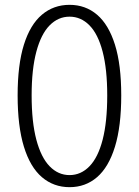

<svg xmlns="http://www.w3.org/2000/svg" viewBox="-20 -762 575 795"><path d="M268 13Q202 13 153.5 -28.5Q105 -70 79 -154.5Q53 -239 53 -367Q53 -494 79 -577Q105 -660 153.5 -701Q202 -742 268 -742Q334 -742 382 -701Q430 -660 456 -577Q482 -494 482 -367Q482 -239 456 -154.5Q430 -70 382 -28.5Q334 13 268 13ZM268 -37Q315 -37 350.5 -73.5Q386 -110 405 -183.5Q424 -257 424 -367Q424 -475 405 -548Q386 -621 350.5 -657Q315 -693 268 -693Q221 -693 185.5 -657Q150 -621 130.5 -548Q111 -475 111 -367Q111 -257 130.5 -183.5Q150 -110 185.5 -73.5Q221 -37 268 -37Z"/></svg>

Font: Noto Sans TC Thin Light
Style: Regular
Weight: 300
Version: Version 2.004-H2;hotconv 1.0.118;makeotfexe 2.5.65603